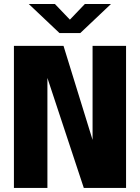

<svg xmlns="http://www.w3.org/2000/svg" viewBox="-20 -926 690 946"><path d="M48.6 0V-700H292.9L467.3 -135.8H436.1V-700H601.1V0H392.9L206.9 -562.2H213.6V0ZM121.6 -906.4H250.4L324.4 -829.2L398.2 -906.4H526.9L375.5 -763.1H273.1Z"/></svg>

Font: Trispace Thin
Style: Regular
Weight: 100
Designer: Tyler Finck
Foundry: Etcetera Type Company
Version: Version 1.210